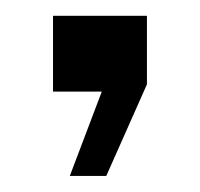

<svg xmlns="http://www.w3.org/2000/svg" viewBox="-20 -114 249 239"><path d="M66.9 105 106.7 0H46V-94.3H162.9V-9L112.3 105Z"/></svg>

Font: Big Shoulders Stencil Display SC Thin
Style: Regular
Weight: 100
Designer: Patric King
Foundry: XO Type Co
Version: Version 2.001